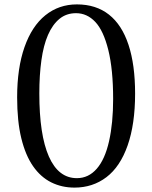

<svg xmlns="http://www.w3.org/2000/svg" viewBox="-20 -846 693 874"><path d="M319 8Q261 8 213 -16Q165 -40 130.5 -89.5Q96 -139 77 -216.5Q58 -294 58 -403Q58 -536 91.5 -631.5Q125 -727 186.5 -776.5Q248 -826 330 -826Q417 -826 476 -779.5Q535 -733 565 -642Q595 -551 595 -420Q595 -281 561 -184Q527 -87 464.5 -39.5Q402 8 319 8ZM159 -421Q159 -232 202.5 -133.5Q246 -35 330 -35Q383 -35 420.5 -78Q458 -121 476.5 -203.5Q495 -286 495 -395Q495 -530 473 -618.5Q451 -707 413.5 -746.5Q376 -786 326 -786Q282 -786 250.5 -760Q219 -734 198.5 -687Q178 -640 168.5 -572Q159 -504 159 -421Z"/></svg>

Font: Myanglish
Style: Regular
Weight: 400
Designer: KyawKyaw ( MaYenGone)
Foundry: TattooFont3D
Version: Version 1.003 December 13, 2014